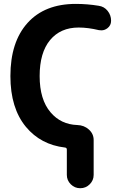

<svg xmlns="http://www.w3.org/2000/svg" viewBox="-20 -784 622 1000"><path d="M382.8 -132.8Q418 -131.8 442.9 -109.4Q467.8 -86.9 467.8 -54.7V127Q467.8 155.3 447.3 175.8Q426.8 196.3 397.9 196.3Q369.1 196.3 348.6 175.8Q328.1 155.3 328.1 127V-4.9Q328.1 -14.6 318.4 -15.6Q192.4 -30.3 115.2 -123Q34.2 -220.7 34.2 -387.7Q34.2 -565.4 123.5 -664.6Q212.9 -763.7 375 -763.7Q434.6 -763.7 494.1 -753.9Q522.5 -750 540.5 -727.5Q558.6 -705.1 558.6 -675.8Q558.6 -651.4 539.1 -636.7Q524.4 -626 508.8 -626Q502 -626 495.1 -627Q438.5 -640.6 389.6 -640.6Q294.9 -640.6 240.7 -575.2Q186.5 -509.8 186.5 -387.7Q186.5 -265.6 243.2 -199.2Q296.9 -135.7 382.8 -132.8Z"/></svg>

Font: Gen Jyuu GothicX Bold
Style: Bold
Weight: 700
Designer: Ryoko NISHIZUKA (kana &amp; ideographs); Paul D. Hunt (Latin, Greek &amp; Cyrillic); Wenlong ZHANG (bopomofo); Sandoll C
Version: Version 1.058.20140828